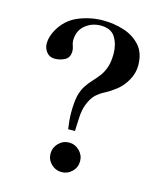

<svg xmlns="http://www.w3.org/2000/svg" viewBox="-114 -826 787 930"><g transform="rotate(15 280.0 -361.0)"><path d="M356 -54Q356 -23 334 -1.5Q312 20 282 20Q252 20 230 -1.5Q208 -23 208 -54Q208 -84 230 -106Q252 -128 282 -128Q312 -128 334 -106Q356 -84 356 -54ZM508 -574Q508 -537 488.5 -501.5Q469 -466 440 -443Q412 -421 387.5 -408.5Q363 -396 343.5 -378.5Q324 -361 309 -322Q299 -296 297 -257Q295 -218 294 -189H260Q257 -209 255 -230Q253 -251 253 -271Q253 -292 254.5 -313Q256 -334 260 -354Q268 -386 282 -407.5Q296 -429 312.5 -446.5Q329 -464 344 -483.5Q359 -503 368.5 -530.5Q378 -558 378 -599Q378 -645 357 -680Q336 -715 284 -715Q238 -715 205 -687Q172 -659 172 -611Q172 -598 177 -585.5Q182 -573 182 -559Q182 -527 158.5 -514.5Q135 -502 107 -502Q82 -502 67 -521Q52 -540 52 -564Q52 -582 57.5 -599.5Q63 -617 72 -633Q105 -692 164.5 -717Q224 -742 289 -742Q343 -742 393 -726Q443 -710 475.5 -673.5Q508 -637 508 -574Z"/></g></svg>

Font: Kaisei Opti
Style: Bold
Weight: 700
Designer: Font-Kai, 金井和夫
Foundry: KAZUO KANAI
Version: Version 5.003